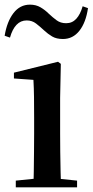

<svg xmlns="http://www.w3.org/2000/svg" viewBox="-27 -807 399 827"><path d="M41 0V-29L149 -40H198L305 -29V0ZM117 0Q118 -25 118.5 -66.5Q119 -108 119.5 -153Q120 -198 120 -232V-300Q120 -350 119.5 -388.5Q119 -427 117 -463L33 -469V-494L223 -541L235 -532L232 -385V-232Q232 -198 232.5 -153Q233 -108 234 -66.5Q235 -25 236 0ZM-7 -653Q3 -714 31 -750.5Q59 -787 102 -787Q128 -787 147.5 -775.5Q167 -764 182 -749Q200 -732 217 -719.5Q234 -707 258 -707Q284 -707 301.5 -726Q319 -745 329 -780L352 -772Q343 -710 315 -674.5Q287 -639 244 -639Q216 -639 197.5 -650Q179 -661 163 -676Q146 -692 128.5 -705.5Q111 -719 88 -719Q62 -719 44 -700Q26 -681 16 -645Z"/></svg>

Font: Noto Serif KR SemiBold
Style: Regular
Weight: 600
Designer: Ryoko NISHIZUKA 西塚涼子 (kana & ideographs); Frank Grießhammer (Latin, Greek & Cyrillic); Wenlong ZHANG 张文龙 (bopomofo); San
Foundry: Adobe
Version: Version 2.003-H1;hotconv 1.1.1;makeotfexe 2.6.0